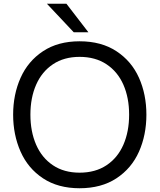

<svg xmlns="http://www.w3.org/2000/svg" viewBox="-20 -993 851 1023"><path d="M50 -382Q50 -489 89.5 -578Q129 -667 209 -720Q289 -773 404 -773Q520 -773 600.5 -720Q681 -667 720.5 -578.5Q760 -490 760 -382Q760 -274 720.5 -185Q681 -96 600.5 -43Q520 10 404 10Q289 10 209 -43Q129 -96 89.5 -185.5Q50 -275 50 -382ZM668 -382Q668 -472 637.5 -541.5Q607 -611 547.5 -650.5Q488 -690 404 -690Q321 -690 262 -650.5Q203 -611 172.5 -541.5Q142 -472 142 -382Q142 -292 172.5 -222Q203 -152 262 -112.5Q321 -73 404 -73Q488 -73 547.5 -112.5Q607 -152 637.5 -222Q668 -292 668 -382ZM334 -973 451 -821H373L230 -973Z"/></svg>

Font: Open Sauce Sans
Style: Regular
Weight: 400
Designer: Alfredo Marco Pradil
Foundry: Creative Sauce Fz LLC
Version: Version 1.477